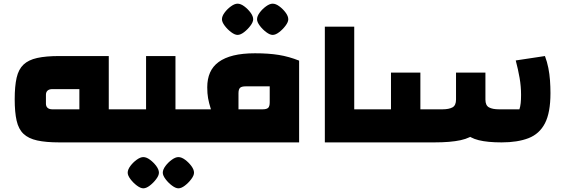

<svg xmlns="http://www.w3.org/2000/svg" viewBox="-20 -775 3081 1045"><path d="M571 0V-180H645V0ZM303 0Q230 0 182.5 -10.5Q135 -21 108 -46.5Q81 -72 70.5 -118Q60 -164 60 -235Q60 -306 70.5 -352Q81 -398 108 -423.5Q135 -449 182.5 -459.5Q230 -470 303 -470H572V0ZM265 -180H412V-290H265Q248 -290 239 -282Q230 -274 230 -259V-211Q230 -196 239 -188Q248 -180 265 -180ZM645 0V-180Q654 -180 659.5 -155Q665 -130 665 -90Q665 -48 659.5 -24Q654 0 645 0Z M935 0V-180H1005V0ZM645 0V-180H856L775 -99V-470H935V0ZM645 0Q636 0 630.5 -24Q625 -48 625 -90Q625 -130 630.5 -155Q636 -180 645 -180ZM1005 0V-180Q1014 -180 1019.5 -155Q1025 -130 1025 -90Q1025 -48 1019.5 -24Q1014 0 1005 0ZM760 250Q745 250 725 235Q705 220 690 200Q675 180 675 165Q675 148 689.5 128.5Q704 109 724 94.5Q744 80 760 80Q777 80 796.5 94.5Q816 109 830.5 128.5Q845 148 845 165Q845 180 830 200Q815 220 795.5 235Q776 250 760 250ZM951 250Q936 250 916 235Q896 220 881 200Q866 180 866 165Q866 148 880.5 128.5Q895 109 915 94.5Q935 80 951 80Q968 80 987.5 94.5Q1007 109 1021.5 128.5Q1036 148 1036 165Q1036 180 1021 200Q1006 220 986.5 235Q967 250 951 250Z M1005 0V-180H1128Q1117 -215 1112.5 -240.5Q1108 -266 1108 -300Q1108 -345 1123 -379.5Q1138 -414 1170 -437.5Q1202 -461 1251 -473Q1300 -485 1368 -485Q1442 -485 1497.5 -476Q1553 -467 1608 -445V0ZM1278 -180H1409Q1431 -180 1439.5 -188Q1448 -196 1448 -218V-305H1317Q1295 -305 1286.5 -297Q1278 -289 1278 -267ZM1005 0Q996 0 990.5 -24Q985 -48 985 -90Q985 -130 990.5 -155Q996 -180 1005 -180ZM1273 -585Q1258 -585 1238 -600Q1218 -615 1203 -635Q1188 -655 1188 -670Q1188 -687 1202.5 -706.5Q1217 -726 1237 -740.5Q1257 -755 1273 -755Q1290 -755 1309.5 -740.5Q1329 -726 1343.5 -706.5Q1358 -687 1358 -670Q1358 -655 1343 -635Q1328 -615 1308.5 -600Q1289 -585 1273 -585ZM1464 -585Q1449 -585 1429 -600Q1409 -615 1394 -635Q1379 -655 1379 -670Q1379 -687 1393.5 -706.5Q1408 -726 1428 -740.5Q1448 -755 1464 -755Q1481 -755 1500.5 -740.5Q1520 -726 1534.5 -706.5Q1549 -687 1549 -670Q1549 -655 1534 -635Q1519 -615 1499.5 -600Q1480 -585 1464 -585Z M1748 0V-630H1908V-180H1978V0ZM1978 0V-180Q1987 -180 1992.5 -155Q1998 -130 1998 -90Q1998 -48 1992.5 -24Q1987 0 1978 0Z M2710 0Q2634 0 2585.5 -12Q2537 -24 2510 -52.5Q2483 -81 2472.5 -131.5Q2462 -182 2462 -258V-380H2622V-233Q2622 -201 2641.5 -190.5Q2661 -180 2696 -180H2807Q2812 -195 2814 -214Q2816 -233 2816 -258Q2816 -305 2808 -351Q2800 -397 2787 -446L2946 -470Q2958 -438 2964.5 -405Q2971 -372 2973.5 -337.5Q2976 -303 2976 -268Q2976 -162 2946 -104Q2916 -46 2856.5 -23Q2797 0 2710 0ZM1978 0V-180H2108V-380H2268V0ZM2268 0V-180H2388Q2423 -180 2442.5 -190.5Q2462 -201 2462 -233V-380H2622V-258Q2622 -182 2611 -131.5Q2600 -81 2571 -52.5Q2542 -24 2487 -12Q2432 0 2344 0ZM1978 0Q1969 0 1963.5 -24Q1958 -48 1958 -90Q1958 -130 1963.5 -155Q1969 -180 1978 -180Z"/></svg>

Font: Changa ExtraBold
Style: Regular
Weight: 800
Designer: Eduardo Rodriguez Tunni
Foundry: Eduardo Rodriguez Tunni
Version: Version 3.002; ttfautohint (v1.8.2)